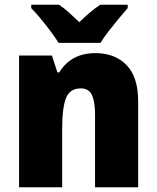

<svg xmlns="http://www.w3.org/2000/svg" viewBox="-20 -786 658 806"><path d="M381 -563Q462 -563 511 -513Q560 -463 560 -360V0H379V-304Q379 -359 366 -387Q353 -415 319 -415Q273 -415 257 -374Q241 -333 241 -246V0H60V-553H198L221 -482H229Q252 -521 290 -542Q328 -563 381 -563ZM226 -606Q213 -627 192.5 -654.5Q172 -682 150 -708.5Q128 -735 111 -752V-766H228Q250 -751 269.5 -733.5Q289 -716 313 -693Q337 -716 358 -734Q379 -752 401 -766H516V-752Q500 -734 478.5 -708Q457 -682 436 -655Q415 -628 402 -606Z"/></svg>

Font: Noto Sans Sinhala UI SemiCondensed Black
Style: Regular
Weight: 900
Width: 4
Designer: Jelle Bosma - Monotype Design Team
Foundry: Monotype Imaging Inc.
Version: Version 2.006; ttfautohint (v1.8.4.7-5d5b)